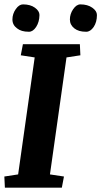

<svg xmlns="http://www.w3.org/2000/svg" viewBox="-22 -864 466 884"><path d="M-2 -51.3 61.5 -61 137.7 -599.6 73.7 -609.4 83.5 -660.6H345.7L348.1 -609.4L284.2 -599.6L208 -61L272.5 -51.3L262.7 0H0.5ZM348.1 -843.8Q381.3 -843.8 402.8 -828.6Q424.3 -813.5 424.3 -794.9Q424.3 -762.2 409.2 -739.7Q394 -717.8 375 -717.8Q356.4 -717.8 343.3 -721.7Q330.1 -725.6 320.3 -733.4Q299.8 -749.5 299.8 -774.4Q299.8 -799.8 314.9 -821.8Q330.1 -843.8 348.1 -843.8ZM50.8 -822.3Q65.9 -843.8 84 -843.8Q117.7 -843.8 138.7 -828.6Q159.7 -813.5 159.7 -794.9Q159.2 -762.7 144.5 -740.2Q129.9 -717.8 111.3 -717.8Q92.8 -717.8 79.6 -721.7Q66.4 -725.6 56.6 -733.4Q35.2 -749 35.2 -774.4Q35.2 -800.3 50.8 -822.3Z"/></svg>

Font: NoticiaText-BoldItalic
Style: Bold Italic
Weight: 700
Italic angle: -8°
Designer: JM Sole
Foundry: JM Sole
Version: Version 1.003